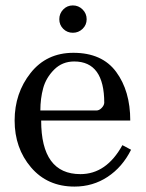

<svg xmlns="http://www.w3.org/2000/svg" viewBox="-20 -674 540 709"><path d="M34 -229Q34 -330 93 -404.5Q152 -479 251 -479Q357 -479 409 -408.5Q461 -338 461 -229H132Q132 -31 277 -31Q373 -31 432 -138L464 -121Q432 -57 377.5 -21Q323 15 255 15Q155 15 94.5 -56Q34 -127 34 -229ZM254 -447Q210 -447 180 -417Q150 -387 139.5 -348.5Q129 -310 129 -266H336Q346 -266 355 -275Q364 -284 365 -294Q365 -447 254 -447ZM213.5 -567.5Q199 -582 199 -603Q199 -624 213.5 -639Q228 -654 249 -654Q270 -654 285 -639Q300 -624 300 -603Q300 -582 285 -567.5Q270 -553 249 -553Q228 -553 213.5 -567.5Z"/></svg>

Font: Academico
Style: Regular
Weight: 400
Foundry: Steinberg Media Technologies GmbH
Version: Version 0.902